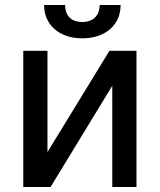

<svg xmlns="http://www.w3.org/2000/svg" viewBox="-20 -749 640 769"><path d="M170.1 -545.5H73.2V0H182.5L429.7 -405.5V0H526.6V-545.5H418.3L170.1 -139.9ZM379.3 -729C379.3 -693.2 359 -660.9 309.3 -660.9C259.2 -660.9 240.4 -693.2 240.8 -729H156.6C156.6 -650.6 215.9 -595.5 309.3 -595.5C404.1 -595.5 463.1 -650.6 463.1 -729Z"/></svg>

Font: Inter 465
Style: Regular
Weight: 400
Designer: Rasmus Andersson
Foundry: rsms
Version: Version 3.019;Glyphs 3.1.2 (3151)